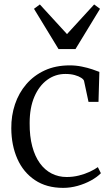

<svg xmlns="http://www.w3.org/2000/svg" viewBox="-20 -854 517 884"><path d="M271 11Q194 11 140.8 -24.8Q87.5 -60.5 60 -122.5Q32.5 -184.5 32 -263Q31.5 -321.5 49 -373.8Q66.5 -426 101 -466.2Q135.5 -506.5 185.8 -529.8Q236 -553 301.5 -553Q329.5 -553 356.5 -547.5Q383.5 -542 404.8 -534.8Q426 -527.5 437.5 -523L433.5 -385H387.5L367 -481Q365.5 -488 354.2 -495.5Q343 -503 324.5 -508.2Q306 -513.5 281 -513.5Q234.5 -513.5 197.2 -486.2Q160 -459 138.2 -408.5Q116.5 -358 116.5 -287.5Q116 -226.5 128.5 -180Q141 -133.5 163.8 -102.2Q186.5 -71 218 -55Q249.5 -39 287 -39Q316.5 -39 344 -46Q371.5 -53 393.8 -63.5Q416 -74 430.5 -84.5L444.5 -56.5Q427 -38.5 398.8 -23Q370.5 -7.5 337.2 1.8Q304 11 271 11ZM249.5 -628 136.5 -813.5 163.5 -833.5 288.5 -697 413.5 -833.5 440.5 -813.5 327.5 -628Z"/></svg>

Font: Merriweather 60pt Light
Style: Regular
Weight: 300
Version: Version 2.100